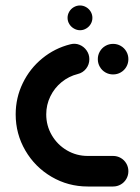

<svg xmlns="http://www.w3.org/2000/svg" viewBox="-20 -678 510 698"><path d="M37 -262.2Q37 -322.6 62.8 -375.7Q88.5 -428.9 133.9 -465.9Q179.3 -503 235.9 -517Q253 -521.5 268.9 -515.2Q284.8 -508.9 294.8 -494.6Q304.8 -480.4 304.8 -463Q304.8 -443.3 293 -428.3Q281.1 -413.3 262.6 -408.9Q230 -400.7 203.9 -379.4Q177.8 -358.1 163 -327.6Q148.1 -297 148.1 -262.2Q148.1 -221.1 168.3 -186.5Q188.5 -151.9 223.1 -131.5Q257.8 -111.1 298.9 -111.1H391.1Q406.3 -111.1 419.1 -103.7Q431.9 -96.3 439.3 -83.5Q446.7 -70.7 446.7 -55.6Q446.7 -40.4 439.3 -27.6Q431.9 -14.8 419.1 -7.4Q406.3 0 391.1 0H298.9Q227.8 0 167.6 -35.2Q107.4 -70.4 72.2 -130.7Q37 -191.1 37 -262.2ZM335.6 -463Q335.6 -478.1 343 -490.9Q350.4 -503.7 363.1 -511.1Q375.9 -518.5 391.1 -518.5Q406.3 -518.5 419.1 -511.1Q431.9 -503.7 439.3 -490.9Q446.7 -478.1 446.7 -463Q446.7 -447.8 439.3 -435Q431.9 -422.2 419.1 -414.8Q406.3 -407.4 391.1 -407.4Q375.9 -407.4 363.1 -414.8Q350.4 -422.2 343 -435Q335.6 -447.8 335.6 -463ZM225.6 -613.1Q225.6 -625 231.7 -635.5Q237.8 -645.9 248.3 -652Q258.8 -658.1 270.7 -658.1Q282.7 -658.1 293.2 -652Q303.7 -645.9 309.8 -635.5Q315.9 -625 315.9 -613.1Q315.9 -601.1 309.8 -590.7Q303.7 -580.4 293.3 -574.3Q283 -568.1 271.1 -568.1Q259.3 -568.1 248.7 -574.3Q238.1 -580.4 231.9 -590.7Q225.6 -601.1 225.6 -613.1Z"/></svg>

Font: 26F Galaxy Sans
Style: Regular
Weight: 400
Designer: C₂₉H₂₅N₃O₅
Version: Version 1.100;FEAKit 1.0